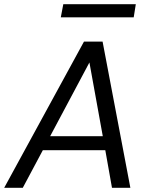

<svg xmlns="http://www.w3.org/2000/svg" viewBox="-34 -899 718 919"><path d="M-14 0 368 -700H457L590 0H502L470 -180H171L75 0ZM394 -600 206 -247H458ZM257 -816 269 -879H616L606 -816Z"/></svg>

Font: DM Sans Italic
Style: Regular
Weight: 400
Italic angle: -10°
Designer: Colophon Foundry, Jonny Pinhorn
Foundry: Colophon Foundry
Version: Version 4.004; ttfautohint (v1.8.4.7-5d5b)